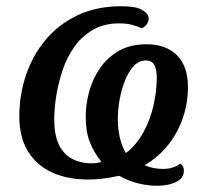

<svg xmlns="http://www.w3.org/2000/svg" viewBox="-20 -566 665 616"><path d="M484 30Q455 30 424 22.5Q393 15 362 -2Q339 3 314.5 6.5Q290 10 264 10Q197 10 147.5 -12.5Q98 -35 70 -80Q42 -125 42 -193Q42 -262 63.5 -325.5Q85 -389 126.5 -438.5Q168 -488 229 -517Q290 -546 369 -546Q416 -546 436.5 -534Q457 -522 457 -507Q457 -497 451 -488.5Q445 -480 435 -475Q423 -481 405 -486Q387 -491 362 -491Q314 -491 278.5 -470.5Q243 -450 219 -416.5Q195 -383 181 -341.5Q167 -300 160.5 -258.5Q154 -217 154 -182Q154 -135 168 -104Q182 -73 209.5 -57.5Q237 -42 275 -42Q283 -42 291.5 -43.5Q300 -45 306 -46Q281 -77 268 -110.5Q255 -144 255 -191Q255 -232 266.5 -273.5Q278 -315 302 -349Q326 -383 362.5 -403.5Q399 -424 450 -424Q512 -424 547.5 -389Q583 -354 583 -286Q583 -237 567.5 -190Q552 -143 521 -103Q490 -63 444 -36Q457 -30 472 -27Q487 -24 503 -24Q520 -24 534 -28.5Q548 -33 558 -41Q570 -34 570 -19Q570 0 556.5 10.5Q543 21 523.5 25.5Q504 30 484 30ZM384 -75Q417 -100 439.5 -140.5Q462 -181 472.5 -228Q483 -275 483 -318Q483 -342 475.5 -357Q468 -372 448 -372Q426 -372 409.5 -354.5Q393 -337 381.5 -308.5Q370 -280 364 -247.5Q358 -215 358 -184Q358 -153 364.5 -124.5Q371 -96 384 -75Z"/></svg>

Font: ET Text
Style: Italic
Weight: 470
Italic angle: -12°
Designer: Monotype Design Team
Foundry: Monotype Imaging Inc.
Version: Version 2.009